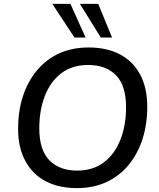

<svg xmlns="http://www.w3.org/2000/svg" viewBox="-20 -958 815 987"><path d="M374 9Q283 9 215.5 -26Q148 -61 110.5 -130Q73 -199 73 -296Q73 -386 97.5 -462Q122 -538 169 -595Q216 -652 283 -683Q350 -714 436 -714Q528 -714 595.5 -679Q663 -644 700 -575.5Q737 -507 737 -410Q737 -319 712.5 -243Q688 -167 641 -110Q594 -53 527 -22Q460 9 374 9ZM376 -81Q458 -81 514 -123.5Q570 -166 599 -240Q628 -314 628 -408Q628 -518 576.5 -571Q525 -624 433 -624Q352 -624 296 -582Q240 -540 211 -466Q182 -392 182 -298Q182 -187 234 -134Q286 -81 376 -81ZM498 -765 391 -938H485L556 -765ZM363 -765 249 -938H342L420 -765Z"/></svg>

Font: Nunito Sans 12pt ExtraLight 12pt SemiBold
Style: Italic
Weight: 600
Italic angle: -9°
Version: Version 3.101;gftools[0.9.27]